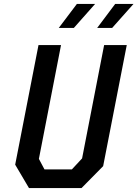

<svg xmlns="http://www.w3.org/2000/svg" viewBox="-20 -960 702 980"><path d="M128 0H396L506.5 -112L627 -730H511.5L399 -151.5L347 -95.5H207L178.5 -149L291.5 -730H176.5L57.5 -119.5ZM280 -817.5H357L465.5 -940H372.5ZM476 -817.5H552.5L661.5 -940H568Z"/></svg>

Font: Monaspace Krypton Medium
Style: Italic
Weight: 500
Italic angle: -11°
Designer: Riley Cran & the Lettermatic Team
Foundry: Lettermatic
Version: Version 1.101 (Monaspace Krypton)